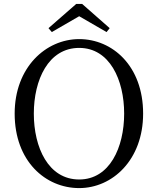

<svg xmlns="http://www.w3.org/2000/svg" viewBox="-20 -946 809 982"><path d="M385 -863 525 -782 541 -802 400 -926H370L228 -802L245 -782ZM385 -28C227 -28 153 -192 153 -365C153 -537 227 -701 385 -701C541 -701 615 -537 615 -365C615 -192 541 -28 385 -28ZM385 -746C214 -746 55 -601 55 -365C55 -121 213 16 385 16C555 16 712 -128 712 -365C712 -609 555 -746 385 -746Z"/></svg>

Font: Noto Serif CJK JP
Style: Regular
Weight: 400
Designer: Ryoko NISHIZUKA 西塚涼子 (kana & ideographs); Frank Grießhammer (Latin, Greek & Cyrillic); Wenlong ZHANG 张文龙 (bopomofo); San
Foundry: Adobe Systems Incorporated
Version: Version 1.000;PS 1;hotconv 16.6.53;makeotf.lib2.5.65590